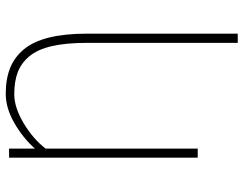

<svg xmlns="http://www.w3.org/2000/svg" viewBox="-110 -602 852 672"><g transform="rotate(-90 316.0 -266.0)"><path d="M502 140.1V-388.2Q502 -460.9 490.5 -510.7Q479 -560.5 455.1 -589.1Q431.2 -617.7 399.2 -629.9Q367.2 -642.1 321.8 -642.1Q276.4 -642.1 221.4 -609.6Q166.5 -577.1 131.8 -532.2V0H100.1V-660.2H131.8V-569.8Q169.9 -612.3 221.9 -642.1Q273.9 -671.9 324.2 -671.9Q375.5 -671.9 413.6 -656.7Q451.7 -641.6 479.2 -608.6Q506.8 -575.7 520.5 -520.5Q534.2 -465.3 534.2 -388.2V140.1Z"/></g></svg>

Font: Source Sans 3 ExtraLight
Style: Regular
Weight: 200
Designer: Paul D. Hunt
Foundry: Adobe
Version: Version 3.052;hotconv 1.1.0;makeotfexe 2.6.0